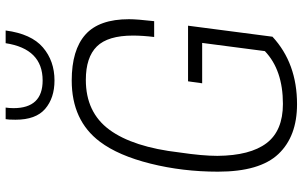

<svg xmlns="http://www.w3.org/2000/svg" viewBox="-216 -847 1072 680"><g transform="rotate(-90 320.0 -507.0)"><path d="M291 9Q177 9 114.5 -57Q52 -123 52 -271Q52 -396 80.5 -510Q109 -624 158 -689Q233 -789 375 -789Q483 -789 537.5 -740.5Q592 -692 592 -586Q592 -558 585 -497H529Q534 -538 534 -572Q534 -661 495.5 -700Q457 -739 377 -739Q262 -739 200.5 -655.5Q139 -572 120 -407Q108 -326 108 -273Q109 -157 153 -99Q197 -41 292 -41Q412 -41 479 -105L508 -327H365L372 -377H569L530 -78Q436 9 291 9ZM375 -850Q313 -850 274.5 -883Q236 -916 236 -988Q236 -1014 238 -1023H279Q277 -1009 277 -995Q277 -892 375 -892Q487 -892 507 -1023H552Q540 -932 492 -891Q444 -850 375 -850Z"/></g></svg>

Font: Tanohe Sans Light
Style: Italic
Weight: 300
Designer: Village Type and Design LLC & Cristiano Sobral
Foundry: Cooper Hewitt Smithsonian Design Museum
Version: Version 1.00;September 29, 2021;FontCreator 13.0.0.2655 64-b